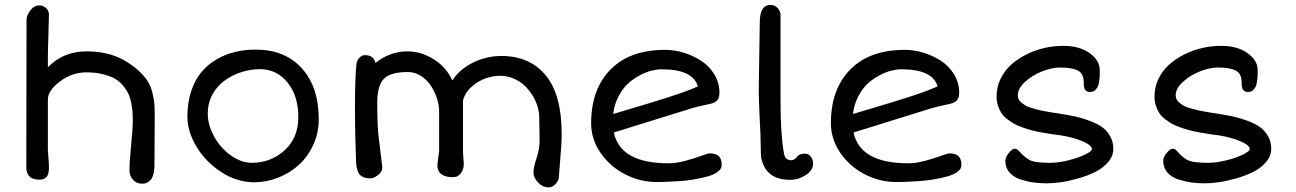

<svg xmlns="http://www.w3.org/2000/svg" viewBox="-20 -742 5368 795"><path d="M88.9 -50.3 89.8 -659.7Q89.8 -678.2 105.7 -699Q121.6 -719.7 143.1 -719.7Q159.2 -719.7 170.9 -708.5Q182.6 -697.3 182.6 -682.6Q182.6 -659.2 180.4 -595.9Q178.2 -532.7 178.2 -500V-463.4Q241.7 -529.3 338.4 -529.3Q427.7 -529.3 491.7 -493.7Q526.9 -473.6 550.8 -452.1Q574.7 -430.7 588.6 -410.2Q602.5 -389.6 609.9 -362.8Q617.2 -335.9 619.1 -311.5Q621.1 -287.1 620.6 -251.5L619.6 -69.8Q619.6 -57.6 619.4 -49.8Q619.1 -42 616.5 -27.6Q613.8 -13.2 608.9 -4.4Q604 4.4 593.8 11.5Q583.5 18.6 568.8 18.6Q545.4 18.6 530.8 2.4Q516.1 -13.7 516.1 -37.1Q516.1 -72.3 522.9 -140.1Q529.8 -208 529.8 -242.7Q529.8 -262.2 528.8 -277.3Q527.8 -292.5 523.7 -314.5Q519.5 -336.4 512 -352.8Q504.4 -369.1 490 -387Q475.6 -404.8 456.1 -416Q436.5 -427.2 406.2 -434.8Q376 -442.4 338.4 -442.4Q278.3 -442.4 228.3 -404.8Q178.2 -367.2 178.2 -330.6V-125Q178.2 -115.2 180.4 -90.6Q182.6 -65.9 182.6 -54.7Q182.6 -44.4 182.4 -38.6Q182.1 -32.7 179.9 -23.9Q177.7 -15.1 173.8 -10.3Q169.9 -5.4 162.1 -1.7Q154.3 2 143.1 2Q88.9 2 88.9 -50.3Z M755.9 -259.8Q755.9 -318.4 772 -365.7Q788.1 -413.1 814.9 -444.6Q841.8 -476.1 878.4 -497.1Q915 -518.1 954.8 -527.3Q994.6 -536.6 1038.1 -536.6Q1159.7 -536.6 1229.7 -459.2Q1299.8 -381.8 1299.8 -248Q1299.8 -191.9 1277.3 -142.6Q1254.9 -93.3 1217.8 -59.6Q1180.7 -25.9 1132.3 -6.6Q1084 12.7 1032.7 12.7Q961.4 12.7 896.2 -29.5Q831.1 -71.8 793.5 -134.8Q755.9 -197.8 755.9 -259.8ZM840.3 -272Q840.3 -224.6 866.5 -177Q892.6 -129.4 935.5 -98.6Q978.5 -67.9 1022.9 -67.9Q1101.6 -67.9 1158.4 -119.6Q1215.3 -171.4 1215.3 -257.3Q1215.3 -344.7 1170.7 -400.1Q1126 -455.6 1056.6 -455.6Q1017.6 -455.6 979.7 -443.4Q941.9 -431.2 910.4 -408.7Q878.9 -386.2 859.6 -350.6Q840.3 -314.9 840.3 -272Z M1454.6 -64.9Q1449.7 -193.4 1449.7 -285.2Q1449.7 -424.3 1456.1 -477.5Q1458 -492.7 1468.5 -503.2Q1479 -513.7 1491.7 -513.7Q1526.4 -513.7 1535.2 -481.4Q1593.3 -529.3 1668.5 -529.3Q1722.7 -529.3 1775.1 -497.1Q1827.6 -464.8 1853 -408.7Q1882.8 -455.6 1939 -482.9Q1995.1 -510.3 2055.2 -510.3Q2172.9 -510.3 2239.3 -430.4Q2305.7 -350.6 2305.7 -186.5Q2305.7 -162.6 2304 -137.7Q2302.2 -112.8 2299.1 -74.7Q2295.9 -36.6 2293.9 -7.3Q2293.9 3.4 2281.5 18.6Q2269 33.7 2252 33.7Q2226.6 33.7 2207.8 13.4Q2189 -6.8 2189 -26.4Q2189 -50.3 2201.7 -87.2Q2214.4 -124 2214.4 -162.1Q2214.4 -177.7 2213.6 -207.5Q2212.9 -237.3 2212.9 -252.9Q2212.9 -275.4 2206.1 -299.6Q2199.2 -323.7 2185.1 -346.7Q2170.9 -369.6 2151.9 -387.7Q2132.8 -405.8 2106.4 -417Q2080.1 -428.2 2050.8 -428.2Q2022.9 -428.2 1992.4 -418.2Q1961.9 -408.2 1933.8 -383.8Q1905.8 -359.4 1897 -325.7V-114.7Q1897 -111.3 1898.7 -88.9Q1900.4 -66.4 1900.4 -63.5Q1900.4 -41 1888.2 -24.7Q1876 -8.3 1856.4 -8.3Q1791 -8.3 1791 -58.6Q1791 -63 1794.7 -88.9Q1798.3 -114.7 1798.3 -116.2V-280.8Q1798.3 -306.6 1789.1 -335Q1779.8 -363.3 1763.7 -387.7Q1747.6 -412.1 1722.4 -428Q1697.3 -443.8 1668.9 -443.8Q1595.7 -443.8 1568.8 -415Q1542 -386.2 1542 -316.9Q1542 -221.7 1547.9 -173.3L1563 -50.3Q1563 -30.3 1544.9 -16.8Q1526.9 -3.4 1514.2 -3.4Q1484.9 -3.4 1471.4 -17.1Q1458 -30.8 1454.6 -64.9Z M2427.7 -231.9Q2427.7 -372.6 2507.8 -454.1Q2587.9 -535.6 2733.9 -535.6Q2772.9 -535.6 2812.3 -523.4Q2851.6 -511.2 2884.5 -489.5Q2917.5 -467.8 2938.2 -433.1Q2959 -398.4 2959 -357.9Q2959 -337.4 2950 -327.1Q2940.9 -316.9 2923.3 -312.5Q2917 -310.5 2891.4 -305.4Q2865.7 -300.3 2848.1 -294.9L2521.5 -193.4Q2548.8 -65.9 2747.6 -65.9Q2780.3 -65.9 2818.1 -76.2Q2856 -86.4 2883.5 -96.7Q2911.1 -106.9 2918.5 -106.9Q2944.3 -106.9 2956.3 -95.2Q2968.3 -83.5 2968.3 -58.6Q2968.3 -43 2952.1 -30.8Q2936 -18.6 2908.9 -11.2Q2881.8 -3.9 2852.8 1Q2823.7 5.9 2790.3 8.1Q2756.8 10.3 2736.3 11Q2715.8 11.7 2698.2 11.7Q2630.4 11.7 2568.1 -20.3Q2505.9 -52.2 2466.8 -108.9Q2427.7 -165.5 2427.7 -231.9ZM2519 -270Q2521.5 -271 2580.3 -288.3Q2639.2 -305.7 2664.6 -313.5Q2689.9 -321.3 2738 -336.4Q2786.1 -351.6 2817.6 -363.3Q2849.1 -375 2869.6 -384.3Q2849.1 -455.1 2719.2 -455.1Q2701.2 -455.1 2679 -449.7Q2656.7 -444.3 2630.1 -430.7Q2603.5 -417 2581.3 -397Q2559.1 -377 2541.5 -343.8Q2523.9 -310.5 2519 -270Z M3132.3 -86.4Q3129.9 -97.2 3129.9 -136.7Q3129.9 -174.3 3125.2 -260.3Q3120.6 -346.2 3122.1 -394.5L3126 -649.4Q3126 -721.7 3170.9 -721.7Q3188.5 -721.7 3200.2 -708.3Q3211.9 -694.8 3211.9 -680.2V-321.8Q3211.9 -185.1 3226.1 -106.9Q3230.5 -78.6 3256.3 -78.6Q3267.6 -78.6 3275.9 -87.9Q3281.2 -94.2 3284.4 -97.2Q3287.6 -100.1 3294.9 -103Q3302.2 -106 3312 -106Q3328.1 -106 3337.4 -93.5Q3346.7 -81.1 3346.7 -64.9Q3346.7 -36.6 3316.4 -17.1Q3286.1 2.4 3254.9 2.4Q3152.8 4.9 3132.3 -86.4Z M3420.4 -231.9Q3420.4 -372.6 3500.5 -454.1Q3580.6 -535.6 3726.6 -535.6Q3765.6 -535.6 3804.9 -523.4Q3844.2 -511.2 3877.2 -489.5Q3910.2 -467.8 3930.9 -433.1Q3951.7 -398.4 3951.7 -357.9Q3951.7 -337.4 3942.6 -327.1Q3933.6 -316.9 3916 -312.5Q3909.7 -310.5 3884 -305.4Q3858.4 -300.3 3840.8 -294.9L3514.2 -193.4Q3541.5 -65.9 3740.2 -65.9Q3772.9 -65.9 3810.8 -76.2Q3848.6 -86.4 3876.2 -96.7Q3903.8 -106.9 3911.1 -106.9Q3937 -106.9 3949 -95.2Q3960.9 -83.5 3960.9 -58.6Q3960.9 -43 3944.8 -30.8Q3928.7 -18.6 3901.6 -11.2Q3874.5 -3.9 3845.5 1Q3816.4 5.9 3783 8.1Q3749.5 10.3 3729 11Q3708.5 11.7 3690.9 11.7Q3623 11.7 3560.8 -20.3Q3498.5 -52.2 3459.5 -108.9Q3420.4 -165.5 3420.4 -231.9ZM3511.7 -270Q3514.2 -271 3573 -288.3Q3631.8 -305.7 3657.2 -313.5Q3682.6 -321.3 3730.7 -336.4Q3778.8 -351.6 3810.3 -363.3Q3841.8 -375 3862.3 -384.3Q3841.8 -455.1 3711.9 -455.1Q3693.8 -455.1 3671.6 -449.7Q3649.4 -444.3 3622.8 -430.7Q3596.2 -417 3574 -397Q3551.8 -377 3534.2 -343.8Q3516.6 -310.5 3511.7 -270Z M4142.6 -76.7Q4142.6 -93.8 4162.4 -114.7Q4182.1 -135.7 4197.8 -118.2Q4228 -84 4251.2 -75.9Q4274.4 -67.9 4327.6 -67.9Q4363.8 -67.9 4405.8 -78.6Q4447.8 -89.4 4474.4 -102.8Q4501 -116.2 4501 -124.5Q4501 -140.1 4464.4 -156.2Q4427.7 -172.4 4375 -181.2Q4350.1 -184.6 4333.7 -186.8Q4317.4 -189 4293 -193.6Q4268.6 -198.2 4251.7 -202.6Q4234.9 -207 4213.9 -214.4Q4192.9 -221.7 4178.7 -229.7Q4164.6 -237.8 4149.7 -249.3Q4134.8 -260.7 4126.2 -274.2Q4117.7 -287.6 4112.1 -304.9Q4106.4 -322.3 4106.4 -342.3Q4106.4 -380.9 4122.6 -414.8Q4138.7 -448.7 4166 -473.4Q4193.4 -498 4229 -516.1Q4264.6 -534.2 4304 -543.2Q4343.3 -552.2 4382.8 -552.2Q4449.2 -552.2 4491.5 -522.2Q4533.7 -492.2 4533.7 -451.7Q4533.7 -441.9 4533.7 -438.2Q4533.7 -434.6 4533.2 -424.1Q4532.7 -413.6 4531.7 -408.4Q4530.8 -403.3 4529.1 -394.5Q4527.3 -385.7 4524.2 -381.1Q4521 -376.5 4516.8 -371.1Q4512.7 -365.7 4506.6 -363.5Q4500.5 -361.3 4493.2 -361.3Q4484.4 -361.3 4478.5 -365Q4472.7 -368.7 4470.5 -375.7Q4468.3 -382.8 4467.8 -388.2Q4467.3 -393.6 4467.3 -401.4Q4467.3 -437 4443.4 -449.7Q4419.4 -462.4 4368.7 -462.4Q4335.9 -462.4 4295.7 -446.8Q4255.4 -431.2 4224.9 -403.6Q4194.3 -376 4194.3 -347.7Q4194.3 -338.4 4198 -330.6Q4201.7 -322.8 4210 -316.4Q4218.3 -310.1 4226.3 -304.9Q4234.4 -299.8 4249.8 -295.4Q4265.1 -291 4275.6 -288.1Q4286.1 -285.2 4306.2 -281.5Q4326.2 -277.8 4337.2 -276.1Q4348.1 -274.4 4370.1 -271Q4407.2 -265.1 4434.8 -259Q4462.4 -252.9 4493.4 -241.2Q4524.4 -229.5 4544.2 -215.1Q4564 -200.7 4576.9 -177.7Q4589.8 -154.8 4589.8 -126Q4589.8 -96.2 4568.4 -71Q4546.9 -45.9 4514.9 -30Q4482.9 -14.2 4444.3 -3.2Q4405.8 7.8 4372.8 12.5Q4339.8 17.1 4314.9 17.1Q4287.6 17.1 4262.2 13.9Q4236.8 10.7 4207.5 1.7Q4178.2 -7.3 4160.4 -27.3Q4142.6 -47.4 4142.6 -76.7Z M4796.4 -76.7Q4796.4 -93.8 4816.2 -114.7Q4835.9 -135.7 4851.6 -118.2Q4881.8 -84 4905 -75.9Q4928.2 -67.9 4981.4 -67.9Q5017.6 -67.9 5059.6 -78.6Q5101.6 -89.4 5128.2 -102.8Q5154.8 -116.2 5154.8 -124.5Q5154.8 -140.1 5118.2 -156.2Q5081.5 -172.4 5028.8 -181.2Q5003.9 -184.6 4987.5 -186.8Q4971.2 -189 4946.8 -193.6Q4922.4 -198.2 4905.5 -202.6Q4888.7 -207 4867.7 -214.4Q4846.7 -221.7 4832.5 -229.7Q4818.4 -237.8 4803.5 -249.3Q4788.6 -260.7 4780 -274.2Q4771.5 -287.6 4765.9 -304.9Q4760.3 -322.3 4760.3 -342.3Q4760.3 -380.9 4776.4 -414.8Q4792.5 -448.7 4819.8 -473.4Q4847.2 -498 4882.8 -516.1Q4918.5 -534.2 4957.8 -543.2Q4997.1 -552.2 5036.6 -552.2Q5103 -552.2 5145.3 -522.2Q5187.5 -492.2 5187.5 -451.7Q5187.5 -441.9 5187.5 -438.2Q5187.5 -434.6 5187 -424.1Q5186.5 -413.6 5185.5 -408.4Q5184.6 -403.3 5182.9 -394.5Q5181.2 -385.7 5178 -381.1Q5174.8 -376.5 5170.7 -371.1Q5166.5 -365.7 5160.4 -363.5Q5154.3 -361.3 5147 -361.3Q5138.2 -361.3 5132.3 -365Q5126.5 -368.7 5124.3 -375.7Q5122.1 -382.8 5121.6 -388.2Q5121.1 -393.6 5121.1 -401.4Q5121.1 -437 5097.2 -449.7Q5073.2 -462.4 5022.5 -462.4Q4989.7 -462.4 4949.5 -446.8Q4909.2 -431.2 4878.7 -403.6Q4848.1 -376 4848.1 -347.7Q4848.1 -338.4 4851.8 -330.6Q4855.5 -322.8 4863.8 -316.4Q4872.1 -310.1 4880.1 -304.9Q4888.2 -299.8 4903.6 -295.4Q4918.9 -291 4929.4 -288.1Q4939.9 -285.2 4960 -281.5Q4980 -277.8 4991 -276.1Q5002 -274.4 5023.9 -271Q5061 -265.1 5088.6 -259Q5116.2 -252.9 5147.2 -241.2Q5178.2 -229.5 5198 -215.1Q5217.8 -200.7 5230.7 -177.7Q5243.7 -154.8 5243.7 -126Q5243.7 -96.2 5222.2 -71Q5200.7 -45.9 5168.7 -30Q5136.7 -14.2 5098.1 -3.2Q5059.6 7.8 5026.6 12.5Q4993.7 17.1 4968.8 17.1Q4941.4 17.1 4916 13.9Q4890.6 10.7 4861.3 1.7Q4832 -7.3 4814.2 -27.3Q4796.4 -47.4 4796.4 -76.7Z"/></svg>

Font: Short Stack
Style: Regular
Weight: 400
Designer: James Grieshaber
Foundry: James Grieshaber
Version: Version 1.002